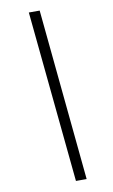

<svg xmlns="http://www.w3.org/2000/svg" viewBox="-115 -997 719 1220"><g transform="rotate(-10 244.0 -387.0)"><path d="M341 166H272L163 -940H233Z"/></g></svg>

Font: SVN-Poppins Light
Style: Italic
Weight: 300
Italic angle: -10°
Designer: Ninad Kale (Devanagari), Jonny Pinhorn (Latin)
Foundry: Indian Type Foundry
Version: Version 3.002 2017; ttfautohint (v1.8.3)